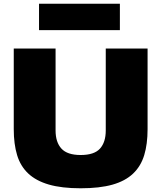

<svg xmlns="http://www.w3.org/2000/svg" viewBox="-20 -1003 868 1033"><path d="M190 -983H625V-841H190ZM414 10Q312 10 243 -10Q174 -30 132 -69.5Q90 -109 72 -168.5Q54 -228 54 -308V-742H279V-301Q279 -238 310.5 -203.5Q342 -169 414 -169Q487 -169 518 -203.5Q549 -238 549 -301V-742H774V-308Q774 -228 756 -168.5Q738 -109 696 -69Q654 -29 585 -9.5Q516 10 414 10Z"/></svg>

Font: Plata Sans Black
Style: Regular
Weight: 900
Designer: Pablo Impallari, Andres Torresi, & Cristiano Sobral
Foundry: Pablo Impallari, Andres Torresi, & Cristiano Sobral
Version: Version 1.00;December 28, 2019;FontCreator 12.0.0.2547 64-bi